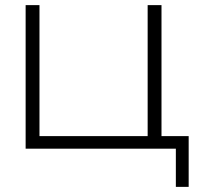

<svg xmlns="http://www.w3.org/2000/svg" viewBox="-20 -580 773 749"><path d="M610 -560V-49H716V149H666V0H80V-560H134V-49H556V-560Z"/></svg>

Font: Bounded
Style: Regular
Weight: 200
Designer: Vlad Churkin
Version: Version 1.0